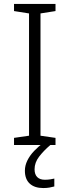

<svg xmlns="http://www.w3.org/2000/svg" viewBox="-20 -734 351 972"><path d="M261 0H51V-36L127 -47V-666L51 -678V-714H261V-678L185 -666V-47L261 -36ZM155 123Q155 149 168.5 162.5Q182 176 207 176Q222 176 234.5 174Q247 172 255 170V210Q244 213 230.5 215.5Q217 218 199 218Q155 218 130.5 195.5Q106 173 106 130Q106 104 118.5 78.5Q131 53 153 30Q175 7 202 -13L235 0Q201 29 178 59Q155 89 155 123Z"/></svg>

Font: Noto Sans Khmer Light
Style: Regular
Weight: 300
Version: Version 2.003